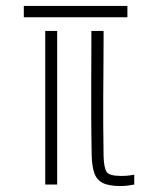

<svg xmlns="http://www.w3.org/2000/svg" viewBox="-20 -620 531 645"><path d="M431 0Q420.5 2 408.8 3.5Q397 5 385 5Q345.5 5 325 -5.5Q304.5 -16 296.8 -38.8Q289 -61.5 288 -98Q287.5 -131 287 -162.2Q286.5 -193.5 286.5 -224.2Q286.5 -255 286.5 -286.2Q286.5 -317.5 286.5 -349.8Q286.5 -382 286.8 -416.2Q287 -450.5 287 -488V-516H328V-488Q328 -432 327.5 -385.2Q327 -338.5 326.8 -294.5Q326.5 -250.5 326.8 -202.8Q327 -155 328 -96Q329 -57 338 -43Q347 -29 386 -29Q400.5 -29 410.2 -30Q420 -31 431 -33ZM132 0V-516H172V0ZM60 -562V-600H408V-562Z"/></svg>

Font: Big Shoulders Stencil Text Thin
Style: Regular
Weight: 100
Designer: Patric King
Foundry: XO Type Co
Version: Version 2.001